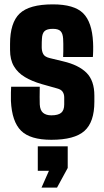

<svg xmlns="http://www.w3.org/2000/svg" viewBox="-20 -630 478 879"><path d="M215 10Q118.5 10 76.5 -31.5Q34.5 -73 30 -168Q29.5 -184.5 30 -206.2Q30.5 -228 31 -233H162Q161.5 -207 161.5 -185.5Q161.5 -164 162 -152Q163.5 -125 177.2 -113.5Q191 -102 215 -102Q246 -102 260 -113.5Q274 -125 274 -152Q274 -164.5 274 -166.5Q274 -168.5 274 -170.2Q274 -172 274 -184Q274 -199 266.8 -209.8Q259.5 -220.5 242 -225L171 -245Q126 -258 93.5 -277.5Q61 -297 43.5 -327Q26 -357 26 -401Q26 -408.5 26 -415.5Q26 -422.5 26 -429Q26 -526 70 -568Q114 -610 222 -610Q319.5 -610 360.5 -569.5Q401.5 -529 406 -436Q407 -419.5 406.5 -397Q406 -374.5 405 -369H269Q269.5 -378 269.8 -395.2Q270 -412.5 269.8 -429.2Q269.5 -446 269 -453Q267.5 -477 257.2 -487.5Q247 -498 222 -498Q195 -498 184 -487.5Q173 -477 172 -453Q171.5 -442 171.2 -437Q171 -432 171 -414Q171 -395.5 178 -382.5Q185 -369.5 208 -364L270 -349Q340 -332.5 376 -296.8Q412 -261 412 -192Q412 -185.5 412 -178.2Q412 -171 412 -164Q412 -71 366.5 -30.5Q321 10 215 10ZM170 229 204 152H153V40H290V139L241 229Z"/></svg>

Font: Big Shoulders Display Thin Black
Style: Regular
Weight: 900
Version: Version 2.002